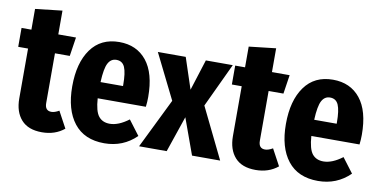

<svg xmlns="http://www.w3.org/2000/svg" viewBox="-67 -853 2109 1060"><g transform="rotate(10 987.0 -323.5)"><path d="M286.1 -117.2 335.9 -24.9Q284.7 17.1 210.9 17.1Q133.8 17.1 95 -26.6Q56.2 -70.3 56.2 -145V-424.8H1V-530.8H56.2V-647L207 -664.1V-530.8H306.2L290 -424.8H207V-146Q207 -103 243.2 -103Q261.7 -103 286.1 -117.2Z M755.9 -275.9Q755.9 -247.6 752.4 -221.2H482.4Q487.3 -148.9 509.3 -121.6Q531.2 -94.2 571.8 -94.2Q620.6 -94.2 677.7 -137.2L739.7 -55.2Q666 17.1 560.5 17.1Q448.7 17.1 390.6 -56.9Q332.5 -130.9 332.5 -262.2Q332.5 -393.6 387.9 -470.7Q443.4 -547.9 546.9 -547.9Q644.5 -547.9 700.2 -478.8Q755.9 -409.7 755.9 -275.9ZM608.4 -312V-318.8Q608.4 -386.7 595 -417.5Q581.5 -448.2 547.9 -448.2Q517.6 -448.2 501.7 -418.7Q485.8 -389.2 482.4 -312Z M1069.3 -284.2 1208 0H1050.3L977.1 -202.1L908.2 0H753.4L890.1 -278.8L765.1 -530.8H921.4L979 -356.9L1034.2 -530.8H1185.1Z M1483.9 -117.2 1533.7 -24.9Q1482.4 17.1 1408.7 17.1Q1331.5 17.1 1292.7 -26.6Q1253.9 -70.3 1253.9 -145V-424.8H1198.7V-530.8H1253.9V-647L1404.8 -664.1V-530.8H1503.9L1487.8 -424.8H1404.8V-146Q1404.8 -103 1440.9 -103Q1459.5 -103 1483.9 -117.2Z M1953.6 -275.9Q1953.6 -247.6 1950.2 -221.2H1680.2Q1685.1 -148.9 1707 -121.6Q1729 -94.2 1769.5 -94.2Q1818.4 -94.2 1875.5 -137.2L1937.5 -55.2Q1863.8 17.1 1758.3 17.1Q1646.5 17.1 1588.4 -56.9Q1530.3 -130.9 1530.3 -262.2Q1530.3 -393.6 1585.7 -470.7Q1641.1 -547.9 1744.6 -547.9Q1842.3 -547.9 1897.9 -478.8Q1953.6 -409.7 1953.6 -275.9ZM1806.2 -312V-318.8Q1806.2 -386.7 1792.7 -417.5Q1779.3 -448.2 1745.6 -448.2Q1715.3 -448.2 1699.5 -418.7Q1683.6 -389.2 1680.2 -312Z"/></g></svg>

Font: Fira Sans Compressed
Style: Bold
Weight: 700
Width: 1
Designer: Carrois Corporate & Edenspiekermann AG
Foundry: Carrois Corporate GbR & Edenspiekermann AG
Version: Version 4.203;PS 004.203;hotconv 1.0.88;makeotf.lib2.5.64775